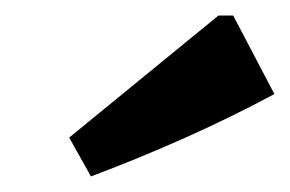

<svg xmlns="http://www.w3.org/2000/svg" viewBox="-20 -775 373 247"><path d="M97 -548 69 -598 261 -755H280L333 -654Q275 -623 216.5 -597Q158 -571 97 -548Z"/></svg>

Font: Piazzolla
Style: Bold Italic
Weight: 700
Italic angle: -11.3°
Designer: Juan Pablo del Peral
Foundry: Huerta Tipografica
Version: Version 1.330